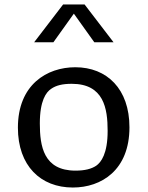

<svg xmlns="http://www.w3.org/2000/svg" viewBox="-20 -826 660 858"><path d="M305.5 12C433.5 12 558.5 -66 558.5 -257C558.5 -428.5 458 -525.5 316.5 -525.5C190 -525.5 60 -448 60 -255.5C60 -85 161.5 12 305.5 12ZM317.5 -63.5C174.5 -63.5 158 -173 158 -274.5C158 -376.5 186 -414 208.5 -429C230.5 -444.5 259.5 -451.5 300.5 -451.5C444 -451.5 461 -341.5 461 -241C461 -138.5 431.5 -100.5 410 -85.5C388.5 -71 358.5 -63.5 317.5 -63.5ZM132.5 -637H218.5L310 -765L401.5 -637H487.5L358 -806H262Z"/></svg>

Font: Monaspace Argon
Style: Regular
Weight: 400
Designer: Riley Cran & the Lettermatic Team
Foundry: Lettermatic
Version: Version 1.200 (Monaspace Argon)